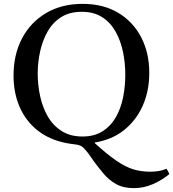

<svg xmlns="http://www.w3.org/2000/svg" viewBox="-20 -731 896 993"><path d="M323 9Q236 -8 175 -56Q114 -104 82 -177Q50 -250 50 -340Q50 -449 94 -532.5Q138 -616 218.5 -663.5Q299 -711 407 -711Q514 -711 591 -665Q668 -619 710 -538.5Q752 -458 752 -354Q752 -261 718.5 -185Q685 -109 622 -58.5Q559 -8 470 6V9Q535 68 582.5 100.5Q630 133 670.5 145Q711 157 756 157Q778 157 798.5 154Q819 151 841 142Q849 153 856 169Q819 200 771.5 221Q724 242 672 242Q618 242 580.5 221Q543 200 515.5 167Q488 134 463 100Q453 86 444 72.5Q435 59 424 47Q409 28 396 22.5Q383 17 366.5 15.5Q350 14 323 9ZM628 -344Q628 -405 616 -463Q604 -521 577.5 -568Q551 -615 508 -642.5Q465 -670 403 -670Q340 -670 296.5 -642.5Q253 -615 226.5 -568.5Q200 -522 187.5 -465Q175 -408 175 -350Q175 -292 187.5 -234Q200 -176 227 -129Q254 -82 298.5 -53.5Q343 -25 406 -25Q468 -25 510.5 -52Q553 -79 579 -124.5Q605 -170 616.5 -227Q628 -284 628 -344Z"/></svg>

Font: Tiro Devanagari Hindi
Style: Regular
Weight: 400
Designer: Devanagari: John Hudson & Fiona Ross. Latin: John Hudson.
Foundry: Tiro Typeworks Ltd.
Version: Version 1.52